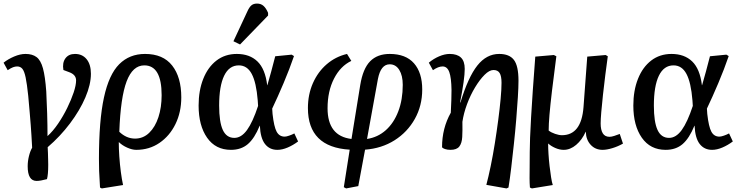

<svg xmlns="http://www.w3.org/2000/svg" viewBox="-20 -825 4152 1075"><path d="M185 188Q135 188 135 106Q135 78 142 49.5Q149 21 160 2Q158 -39 156 -68Q154 -97 152 -126Q150 -155 146.5 -193Q143 -231 138 -289Q131 -356 123.5 -391.5Q116 -427 105 -440Q94 -453 76 -453Q65 -453 53 -448.5Q41 -444 23 -432L0 -474Q25 -494 59 -508.5Q93 -523 123 -523Q161 -523 184.5 -505.5Q208 -488 220.5 -442.5Q233 -397 239 -313Q242 -258 244 -190.5Q246 -123 246 -63Q277 -91 305.5 -133Q334 -175 356.5 -221Q379 -267 392.5 -307.5Q406 -348 406 -375Q406 -407 367 -421L335 -433Q328 -473 346 -498Q364 -523 400 -523Q441 -523 465 -493.5Q489 -464 489 -412Q489 -352 458 -279.5Q427 -207 372 -134Q317 -61 247 -1Q248 13 248.5 32.5Q249 52 249.5 70Q250 88 250 98Q250 153 243 178Q206 188 185 188Z M550 230 540 225Q536 166 535 132Q534 98 534 65Q534 -150 562 -279Q590 -408 647.5 -465.5Q705 -523 792 -523Q893 -523 944 -458Q995 -393 995 -280Q995 -197 962.5 -130.5Q930 -64 873 -25Q816 14 743 14Q720 14 692 1.5Q664 -11 646 -29H645Q645 7 648 51Q651 95 656.5 137Q662 179 669 211ZM736 -49Q782 -49 815.5 -81.5Q849 -114 867 -169Q885 -224 885 -292Q885 -459 788 -459Q723 -459 689 -369.5Q655 -280 648 -87Q688 -49 736 -49Z M1273 14Q1187 14 1139.5 -54Q1092 -122 1092 -234Q1092 -318 1118 -383.5Q1144 -449 1192 -486Q1240 -523 1306 -523Q1378 -523 1421.5 -481Q1465 -439 1476 -348H1477Q1487 -382 1498.5 -424.5Q1510 -467 1521 -510L1613 -519L1626 -511Q1601 -438 1568 -360Q1535 -282 1504 -217L1506 -187Q1514 -115 1529 -87.5Q1544 -60 1574 -60Q1583 -60 1599 -65.5Q1615 -71 1628 -78L1649 -33Q1621 -12 1590.5 1Q1560 14 1533 14Q1489 14 1463.5 -19Q1438 -52 1435 -121H1434Q1405 -50 1367.5 -18Q1330 14 1273 14ZM1292 -53Q1331 -53 1363 -97Q1395 -141 1425 -232L1423 -263Q1415 -363 1389.5 -411Q1364 -459 1317 -459Q1263 -459 1235 -401Q1207 -343 1207 -234Q1207 -142 1227.5 -97.5Q1248 -53 1292 -53ZM1324 -576 1287 -594 1364 -759Q1375 -784 1387 -794.5Q1399 -805 1419 -805Q1441 -805 1455.5 -792Q1470 -779 1481 -753V-738Z M1918 230 1905 223 1938 13Q1704 -1 1704 -220Q1704 -296 1732 -359.5Q1760 -423 1809.5 -465.5Q1859 -508 1923 -523L1947 -484Q1886 -455 1850 -384.5Q1814 -314 1814 -219Q1814 -63 1948 -47L1997 -349Q2012 -441 2052.5 -482Q2093 -523 2162 -523Q2252 -523 2298 -470.5Q2344 -418 2344 -324Q2344 -233 2302.5 -159Q2261 -85 2189 -39.5Q2117 6 2024 13L1986 217ZM2035 -47Q2095 -56 2140 -96Q2185 -136 2210 -201.5Q2235 -267 2235 -350Q2235 -402 2215.5 -433.5Q2196 -465 2162 -465Q2112 -465 2096 -383Z M2816 230 2703 210Q2715 165 2727.5 104.5Q2740 44 2750.5 -22Q2761 -88 2769.5 -152.5Q2778 -217 2783 -271Q2788 -325 2788 -361Q2788 -399 2777.5 -416Q2767 -433 2743 -433Q2720 -433 2693 -406Q2666 -379 2640 -336Q2614 -293 2595 -242Q2576 -191 2569 -143Q2570 -93 2568 -58Q2566 -23 2551.5 -4.5Q2537 14 2502 14Q2485 14 2471.5 9.5Q2458 5 2455 -1Q2455 -107 2504 -194Q2506 -233 2507 -263.5Q2508 -294 2508 -321Q2507 -390 2495.5 -421.5Q2484 -453 2458 -453Q2434 -453 2404 -432L2381 -474Q2407 -496 2438.5 -509.5Q2470 -523 2498 -523Q2539 -523 2560.5 -503Q2582 -483 2582 -439Q2582 -383 2556 -252L2558 -251Q2601 -393 2652.5 -458Q2704 -523 2775 -523Q2832 -523 2857.5 -489.5Q2883 -456 2883 -373Q2883 -337 2879.5 -281Q2876 -225 2870.5 -158Q2865 -91 2857.5 -21Q2850 49 2842.5 112.5Q2835 176 2827 225Z M2958 230 2947 225Q2945 199 2945 172.5Q2945 146 2945.5 111Q2946 76 2946 27Q2946 -37 2953.5 -168Q2961 -299 2977 -508L3081 -517L3095 -510Q3080 -396 3070.5 -316Q3061 -236 3056.5 -182.5Q3052 -129 3052 -94Q3066 -83 3088 -75.5Q3110 -68 3126 -68Q3235 -68 3247 -225L3268 -508L3371 -517L3383 -510Q3376 -461 3369 -404.5Q3362 -348 3356 -294Q3350 -240 3346.5 -197.5Q3343 -155 3343 -134Q3343 -98 3355 -78.5Q3367 -59 3393 -59Q3403 -59 3419 -64Q3435 -69 3450 -75L3468 -21Q3440 -5 3408.5 4.5Q3377 14 3354 14Q3313 14 3287 -14.5Q3261 -43 3260 -87H3259Q3239 -42 3206 -14Q3173 14 3136 14Q3113 14 3089 3.5Q3065 -7 3050 -21H3049Q3049 4 3051 37Q3053 70 3057 104.5Q3061 139 3065.5 167.5Q3070 196 3075 211Z M3707 14Q3621 14 3573.5 -54Q3526 -122 3526 -234Q3526 -318 3552 -383.5Q3578 -449 3626 -486Q3674 -523 3740 -523Q3812 -523 3855.5 -481Q3899 -439 3910 -348H3911Q3921 -382 3932.5 -424.5Q3944 -467 3955 -510L4047 -519L4060 -511Q4035 -438 4002 -360Q3969 -282 3938 -217L3940 -187Q3948 -115 3963 -87.5Q3978 -60 4008 -60Q4017 -60 4033 -65.5Q4049 -71 4062 -78L4083 -33Q4055 -12 4024.5 1Q3994 14 3967 14Q3923 14 3897.5 -19Q3872 -52 3869 -121H3868Q3839 -50 3801.5 -18Q3764 14 3707 14ZM3726 -53Q3765 -53 3797 -97Q3829 -141 3859 -232L3857 -263Q3849 -363 3823.5 -411Q3798 -459 3751 -459Q3697 -459 3669 -401Q3641 -343 3641 -234Q3641 -142 3661.5 -97.5Q3682 -53 3726 -53Z"/></svg>

Font: Literata 12pt Medium
Style: Italic
Weight: 500
Italic angle: -2°
Designer: Latin by Veronika Burian and Jose Scaglione. Greek by Irene Vlachou. Cyrillic by Vera Evstafieva
Foundry: TypeTogether
Version: Version 3.002